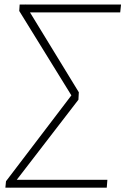

<svg xmlns="http://www.w3.org/2000/svg" viewBox="-20 -727 609 928"><path d="M102 -705H565L561 -667H125L361 -281L359 -245L61 142H499L496 180H32L31 181V180H6L9 149L325 -266L73 -674L75 -705H101V-707Z"/></svg>

Font: Iunito ExtraLight
Style: Italic
Weight: 200
Italic angle: -4.541°
Designer: Vernon Adams
Foundry: Vernon Adams
Version: Version 2.001;November 30, 2019;FontCreator 12.0.0.2547 64-b